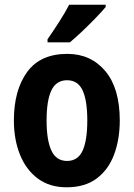

<svg xmlns="http://www.w3.org/2000/svg" viewBox="-20 -786 569 816"><path d="M489 -274Q489 -194 465 -129.5Q441 -65 391 -27.5Q341 10 263 10Q191 10 141 -27Q91 -64 65 -128.5Q39 -193 39 -274Q39 -402 95 -479.5Q151 -557 266 -557Q366 -557 427.5 -484Q489 -411 489 -274ZM178 -274Q178 -190 198.5 -146Q219 -102 265 -102Q311 -102 331 -145.5Q351 -189 351 -274Q351 -359 331 -402Q311 -445 265 -445Q219 -445 198.5 -402Q178 -359 178 -274ZM429 -756Q414 -738 387 -710Q360 -682 330.5 -654Q301 -626 277 -606H182V-619Q207 -655 232 -694Q257 -733 274 -766H429Z"/></svg>

Font: Noto Sans Lao Condensed
Style: Bold
Weight: 700
Width: 3
Designer: Monotype Design Team
Foundry: Monotype Imaging Inc.
Version: Version 2.003; ttfautohint (v1.8.4.7-5d5b)